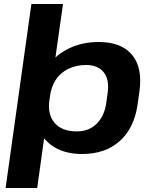

<svg xmlns="http://www.w3.org/2000/svg" viewBox="-20 -760 764 960"><path d="M391 10Q310 10 254.5 -22.5Q199 -55 174 -113.5Q149 -172 159 -252L165 -291Q176 -371 218 -429Q260 -487 326 -518.5Q392 -550 474 -550Q587 -550 640.5 -485.5Q694 -421 677 -302L668 -238Q651 -119 578.5 -54.5Q506 10 391 10ZM137 -740H295L244 -380L166 180H8ZM364 -103Q424 -103 462.5 -140.5Q501 -178 511 -243L518 -294Q528 -361 499 -398Q470 -435 411 -435Q362 -435 323 -416.5Q284 -398 260.5 -363.5Q237 -329 230 -280L227 -260Q217 -187 253.5 -145Q290 -103 364 -103Z"/></svg>

Font: Pathway Extreme 28pt
Style: Bold Italic
Weight: 700
Italic angle: -8°
Designer: Eduardo Rodriguez Tunni
Foundry: Eduardo Rodriguez Tunni
Version: Version 1.001;gftools[0.9.26]